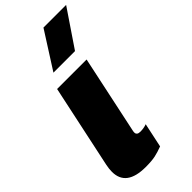

<svg xmlns="http://www.w3.org/2000/svg" viewBox="-305 -1043 1114 1114"><g transform="rotate(-45 251.5 -486.0)"><path d="M173 -756 317 -982H503L350 -756ZM165 10Q6 10 6 -109Q6 -134 12 -162L121 -674H363L261 -194Q260 -190 259.5 -186Q259 -182 259 -179Q259 -157 288 -157Q316 -157 340 -166L308 -16Q274 -3 244.5 3.5Q215 10 165 10Z"/></g></svg>

Font: Kanit Black
Style: Italic
Weight: 900
Italic angle: -12°
Designer: Katatrad Team
Foundry: CadsonDemak
Version: Version 2.000; ttfautohint (v1.8.3)